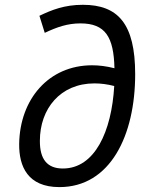

<svg xmlns="http://www.w3.org/2000/svg" viewBox="-20 -762 626 792"><path d="M225.1 9.8C434.6 9.8 537.6 -202.6 537.6 -456.1C537.6 -664.1 466.8 -742.2 321.8 -742.2C246.1 -742.2 193.4 -721.2 142.6 -696.8L164.6 -626.5C215.3 -650.4 258.3 -665.5 312 -665.5C415 -665.5 449.2 -608.9 452.1 -480.5C419.9 -488.8 389.2 -492.7 359.9 -492.7C180.7 -492.7 61.5 -352.5 59.1 -168C58.1 -75.7 94.2 9.8 225.1 9.8ZM451.2 -407.2C440.4 -219.7 371.1 -66.9 239.3 -66.9C175.3 -66.9 144 -104.5 144.5 -181.2C144.5 -313 228.5 -418 369.6 -418C395 -418 422.9 -414.6 451.2 -407.2Z"/></svg>

Font: Cascadia Code PL SemiLight
Style: Italic
Weight: 350
Italic angle: -10°
Monospace: yes
Designer: Aaron Bell
Foundry: Saja Typeworks
Version: Version 2404.023